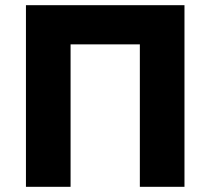

<svg xmlns="http://www.w3.org/2000/svg" viewBox="-20 -720 811 740"><path d="M519 -549V0H691V-700H80V0H252V-549Z"/></svg>

Font: Glinicke Jost Bold
Style: Bold
Weight: 700
Version: Version 3.710